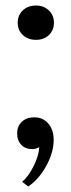

<svg xmlns="http://www.w3.org/2000/svg" viewBox="-20 -534 256 694"><path d="M44 -452Q44 -479 62.5 -496.5Q81 -514 110 -514Q138 -514 156.5 -496.5Q175 -479 175 -452Q175 -425 157 -407.5Q139 -390 110 -390Q81 -390 62.5 -407.5Q44 -425 44 -452ZM60 123Q82 105 101 67.5Q120 30 122 -2Q109 5 97 5Q72 5 57 -10.5Q42 -26 42 -52Q42 -78 59 -94Q76 -110 104 -110Q135 -110 154.5 -87.5Q174 -65 174 -28Q174 17 147 66Q120 115 82 140Z"/></svg>

Font: Fahkwang SemiBold
Style: Regular
Weight: 600
Designer: Suppakit Chalermlarp | Katatrad Co.,Ltd.
Foundry: Cadson Demak Co.,Ltd.
Version: Version 1.000; ttfautohint (v1.6)